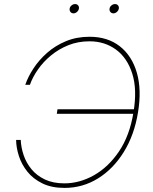

<svg xmlns="http://www.w3.org/2000/svg" viewBox="-20 -919 755 949"><path d="M298.8 9.8Q234.9 9.8 189.5 -12.5Q144 -34.7 115.5 -70.3Q86.9 -106 73.5 -147.5Q60.1 -189 59.6 -227.5H82.5Q84 -190.4 96.7 -152.6Q109.4 -114.7 135.3 -83Q161.1 -51.3 201.7 -32Q242.2 -12.7 298.3 -12.7Q373 -12.7 444.3 -52.7Q515.6 -92.8 568.4 -170.9Q621.1 -249 639.6 -363.3Q658.7 -476.6 633.8 -554.9Q608.9 -633.3 553 -674.1Q497.1 -714.8 422.4 -714.8Q365.7 -714.8 317.9 -695.6Q270 -676.3 231.9 -644.8Q193.8 -613.3 167.5 -575.4Q141.1 -537.6 127.9 -500H105Q118.2 -539.1 145.3 -580.6Q172.4 -622.1 212.6 -657.7Q252.9 -693.4 305.7 -715.3Q358.4 -737.3 422.4 -737.3Q512.2 -737.3 572.3 -690.2Q632.3 -643.1 656.5 -559.1Q680.7 -475.1 662.1 -363.3Q644 -252 592 -168Q540 -84 464.4 -37.1Q388.7 9.8 298.8 9.8ZM260.7 -356.4 264.2 -378.9H651.9L648.4 -356.4ZM540.5 -853Q531.2 -853 525.6 -859.9Q520 -866.7 521.5 -876.5Q522.9 -885.7 531 -892.3Q539.1 -898.9 548.3 -898.9Q558.1 -898.9 563.5 -892.3Q568.8 -885.7 567.4 -876.5Q565.4 -866.7 557.6 -859.9Q549.8 -853 540.5 -853ZM343.3 -853Q334 -853 328.4 -859.9Q322.8 -866.7 324.2 -876.5Q325.7 -885.7 333.7 -892.3Q341.8 -898.9 351.1 -898.9Q360.8 -898.9 366.2 -892.3Q371.6 -885.7 370.1 -876.5Q368.2 -866.7 360.4 -859.9Q352.5 -853 343.3 -853Z"/></svg>

Font: Inter 16pt Thin
Style: Italic
Weight: 250
Italic angle: -9.3988°
Version: Version 4.001;git-66647c0bb